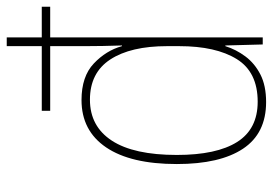

<svg xmlns="http://www.w3.org/2000/svg" viewBox="-140 -660 810 570"><g transform="rotate(-90 265.0 -375.0)"><path d="M247 10Q154 10 108.5 -58.5Q63 -127 63 -255Q63 -392 112.5 -465Q162 -538 253 -538Q323 -538 361.5 -501.5Q400 -465 413 -418H415Q413 -477 413 -527V-631H221V-656H413V-760H439V-656H530V-631H439V0H418L415 -111H413Q403 -79 382.5 -51.5Q362 -24 329 -7Q296 10 247 10ZM248 -15Q336 -15 374.5 -77Q413 -139 413 -248V-284Q413 -392 373.5 -452.5Q334 -513 254 -513Q175 -513 132.5 -448Q90 -383 90 -255Q90 -137 128.5 -76Q167 -15 248 -15Z"/></g></svg>

Font: Noto Sans Mono Condensed Thin
Style: Regular
Weight: 100
Width: 3
Designer: Monotype Design Team
Foundry: Monotype Imaging Inc.
Version: Version 2.014; ttfautohint (v1.8.4.7-5d5b)